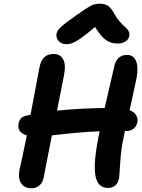

<svg xmlns="http://www.w3.org/2000/svg" viewBox="-20 -1017 763 1031"><path d="M335 -779.8Q310.5 -779.8 295.7 -795.7Q280.8 -811.5 283.2 -834Q285.6 -850.6 304 -869.1Q322.3 -887.7 387.2 -933.1Q397.5 -939.9 416.7 -953.4Q436 -966.8 442.1 -970.7Q448.2 -974.6 460.4 -981.9Q472.7 -989.3 479 -991.2Q485.4 -993.2 494.9 -995.1Q504.4 -997.1 514.2 -997.1Q542.5 -997.1 559.3 -986.1Q576.2 -975.1 590.8 -948.2Q605 -921.9 623 -901.1Q641.1 -880.4 652.6 -871.3Q664.1 -862.3 670.4 -850.3Q676.8 -838.4 673.8 -823.2Q670.9 -805.2 653.3 -794.2Q635.7 -783.2 612.8 -783.2Q575.7 -783.2 549.1 -801.8Q522.5 -820.3 490.2 -872.1Q451.7 -839.4 425.3 -819.8Q398.9 -800.3 381.8 -792Q364.7 -783.7 356 -781.7Q347.2 -779.8 335 -779.8ZM147.9 -5.9Q110.4 -5.9 92.3 -34.7Q74.2 -63.5 87.9 -119.1Q100.6 -173.8 124 -290Q69.8 -306.2 80.1 -355Q86.4 -388.7 121.1 -396Q124.5 -397 132.6 -398.4Q140.6 -399.9 144 -400.9Q190.9 -649.9 191.9 -654.8Q199.2 -692.4 217.8 -709.7Q236.3 -727.1 268.1 -727.1Q304.2 -727.1 319.6 -697.8Q335 -668.5 323.2 -609.9Q314 -562.5 286.1 -422.9Q409.7 -435.5 542 -437Q586.9 -628.9 591.8 -652.8Q604 -722.2 663.1 -722.2Q695.8 -722.2 710.2 -689.7Q724.6 -657.2 712.9 -596.2Q692.4 -498 675.8 -425.8Q700.2 -416 710.9 -398.4Q721.7 -380.9 717.8 -360.8Q713.4 -339.8 698.5 -326.9Q683.6 -314 662.1 -314H650.9Q647.9 -300.8 643.8 -278.8Q639.6 -256.8 638.2 -251Q629.4 -207.5 625.7 -145.8Q622.1 -84 620.1 -64.9Q616.2 -37.6 600.6 -22.7Q585 -7.8 560.1 -7.8Q504.4 -7.8 492.4 -74Q480.5 -140.1 509.8 -286.1Q514.2 -304.2 515.1 -312Q401.9 -307.6 258.8 -290Q251 -251.5 235.8 -173.6Q220.7 -95.7 213.9 -61Q208.5 -35.2 190.9 -20.5Q173.3 -5.9 147.9 -5.9Z"/></svg>

Font: Shantell Sans Bouncy
Style: Italic
Weight: 600
Italic angle: -11.31°
Designer: Stephen Nixon, Anya Danilova, Shantell Martin
Foundry: Arrow Type
Version: Version 1.006;[9816181b4]